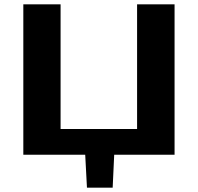

<svg xmlns="http://www.w3.org/2000/svg" viewBox="-20 -710 908 881"><path d="M781 -690V0H504L497 151H379L371 0H87V-690H258V-118H609V-690Z"/></svg>

Font: Exo 2 Expanded
Style: Bold
Weight: 700
Width: 7
Designer: Natanael Gama
Version: Version 1.001;PS 001.001;hotconv 1.0.70;makeotf.lib2.5.58329